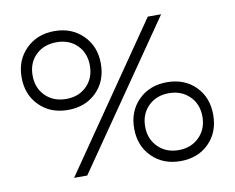

<svg xmlns="http://www.w3.org/2000/svg" viewBox="-81 -849 1179 964"><g transform="rotate(-10 508.5 -366.5)"><path d="M765 -392Q854 -392 910 -336Q966 -280 966 -191Q966 -102 910 -46Q854 10 765 10Q676 10 619.5 -46.5Q563 -103 563 -191Q563 -279 619.5 -335.5Q676 -392 765 -392ZM765 -336Q701 -336 660 -295.5Q619 -255 619 -191Q619 -128 660 -87Q701 -46 765 -46Q829 -46 870 -87Q911 -128 911 -191Q911 -255 870 -295.5Q829 -336 765 -336ZM253 -743Q341 -743 398 -686.5Q455 -630 455 -542Q455 -453 398.5 -397Q342 -341 253 -341Q164 -341 107.5 -397.5Q51 -454 51 -542Q51 -630 108 -686.5Q165 -743 253 -743ZM254 -686Q189 -686 148 -646Q107 -606 107 -542Q107 -478 148 -437.5Q189 -397 254 -397Q318 -397 358.5 -437.5Q399 -478 399 -542Q399 -606 358.5 -646Q318 -686 254 -686ZM796 -733 290 0H223L728 -733Z"/></g></svg>

Font: Metropolitano Light
Style: Regular
Weight: 300
Designer: Fonts by Alex Slobzheninov & Chris M. Simpson / Changes by Cristiano Sobral
Foundry: Fonts by Alex Slobzheninov & Chris M. Simpson / Changes by Cristiano Sobral
Version: Version 1.00;August 30, 2020;FontCreator 13.0.0.2681 64-bit